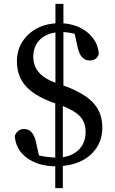

<svg xmlns="http://www.w3.org/2000/svg" viewBox="-20 -841 589 987"><path d="M264 126V14Q175 13 117.5 -30Q60 -73 56 -143Q71 -178 104 -178Q150 -178 165 -111L180 -42Q217 -33 264 -31V-310L246 -316Q156 -350 114 -397Q67 -448 67 -526Q67 -606 122.5 -660.5Q178 -715 265 -721V-821H306V-721Q382 -715 432.5 -672Q483 -629 488 -564Q478 -530 441 -530Q394 -530 379 -598L364 -667Q334 -675 306 -676V-401L313 -399Q419 -360 465 -306Q506 -257 506 -185Q506 -104 451 -50.5Q396 3 303 12V126ZM303 -33Q357 -41 388.5 -75Q420 -109 420 -162Q420 -211 393 -241Q367 -270 303 -296ZM265 -416V-674Q213 -666 183 -635Q151 -601 151 -549Q151 -456 265 -416Z"/></svg>

Font: GenRyuMin TW M
Style: Regular
Weight: 500
Version: Version 1.501;PS 1;hotconv 16.6.51;makeotf.lib2.5.65220